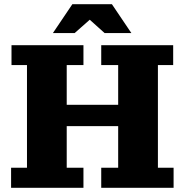

<svg xmlns="http://www.w3.org/2000/svg" viewBox="-20 -898 883 918"><path d="M33 0V-96H109V-587H35V-682H379V-587H299V-96H379V0ZM464 0V-96H545V-587H464V-682H808V-587H735V-96H810V0ZM299 -295V-397H545V-295ZM233 -740 326 -878H515L608 -740H480L371 -838H448L337 -740Z"/></svg>

Font: Montagu Slab 24pt
Style: Bold
Weight: 700
Designer: Florian Karsten
Foundry: Florian Karsten
Version: Version 1.000